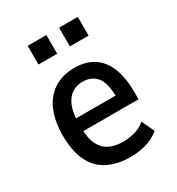

<svg xmlns="http://www.w3.org/2000/svg" viewBox="-174 -825 867 942"><g transform="rotate(-30 259.5 -353.5)"><path d="M291 9Q216 9 162.5 -18.5Q109 -46 81.5 -103.5Q54 -161 54 -249Q54 -327 78 -385Q102 -443 150.5 -475.5Q199 -508 269 -508Q333 -508 377 -479Q421 -450 443 -394Q465 -338 465 -257V-217H134V-289H393L377 -269Q377 -359 349 -394Q321 -429 268 -429Q235 -429 209 -412Q183 -395 167.5 -359Q152 -323 152 -263V-236Q152 -177 169 -142Q186 -107 218 -90.5Q250 -74 296 -74Q327 -74 361 -82.5Q395 -91 422 -115L456 -43Q418 -13 376 -2Q334 9 291 9ZM303 -610V-716H409V-610ZM125 -610V-716H231V-610Z"/></g></svg>

Font: Nunito Sans 7pt Condensed SemiBold
Style: Regular
Weight: 600
Width: 3
Designer: Vernon Adams
Foundry: Vernon Adams
Version: Version 3.101;gftools[0.9.27]